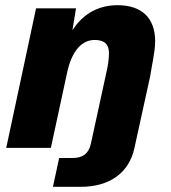

<svg xmlns="http://www.w3.org/2000/svg" viewBox="-20 -570 658 740"><path d="M184 150H292C400 150 477 98 498 1L559 -277C564 -313 578 -370 578 -411C578 -500 527 -550 433 -550C365 -550 302 -521 259 -453L273 -538H119L4 0H176L238 -287C255 -369 292 -416 345 -416C383 -416 400 -399 400 -365C400 -340 395 -311 389 -286L330 -15C321 24 297 39 259 39H208Z"/></svg>

Font: Geist ExtraBold
Style: Italic
Weight: 800
Italic angle: -12°
Designer: Basement.studio, Andrés Briganti, Mateo Zaragoza
Foundry: Basement.studio, Vercel, Andrés Briganti, Guido Ferreyra, Mateo Zaragoza
Version: Version 1.500